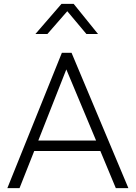

<svg xmlns="http://www.w3.org/2000/svg" viewBox="-20 -973 702 993"><path d="M18 0 300 -700H350L644 0H579L499 -192H157L81 0ZM178 -246H477L323 -614ZM163 -797 298 -953H361L487 -797H427L328 -915L225 -797Z"/></svg>

Font: Geologica Roman Thin
Style: Regular
Weight: 250
Designer: Sindre Bremnes, Frode Helland
Foundry: Monokrom Skriftforlag AS
Version: Version 1.010;gftools[0.9.28]